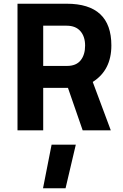

<svg xmlns="http://www.w3.org/2000/svg" viewBox="-20 -700 660 1031"><path d="M211 311 257 77H387L332 311ZM212 -228V0H74V-680H338Q578 -680 578 -456Q578 -323 478 -260L575 0H424L345 -228ZM338 -562H212V-346H340Q389 -346 413 -376Q437 -406 437 -455Q437 -504 411.5 -533Q386 -562 338 -562Z"/></svg>

Font: Titillium Web
Style: Bold
Weight: 700
Version: Version 1.001;PS 57.000;hotconv 1.0.70;makeotf.lib2.5.55311